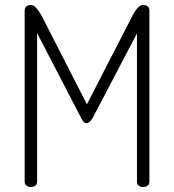

<svg xmlns="http://www.w3.org/2000/svg" viewBox="-20 -751 699 771"><path d="M329 -256Q322 -256 316.5 -261Q311 -266 306 -277L129 -618V-22Q129 -11 122 -5.5Q115 0 104 0Q94 0 86.5 -5.5Q79 -11 79 -22V-707Q79 -720 86 -725.5Q93 -731 104 -731Q115 -731 126 -718.5Q137 -706 146 -690L329 -332L513 -690Q522 -707 532.5 -719Q543 -731 555 -731Q566 -731 573 -725.5Q580 -720 580 -707V-22Q580 -11 572.5 -5.5Q565 0 555 0Q544 0 537 -5.5Q530 -11 530 -22V-617L352 -277Q346 -267 339.5 -261.5Q333 -256 329 -256Z"/></svg>

Font: Dosis
Style: Regular
Weight: 400
Designer: Edgar Tolentino, Pablo Impallari, Igino Marini
Foundry: Edgar Tolentino, Pablo Impallari, Igino Marini
Version: Version 1.007;Glyphs 3.1.1 (3134)